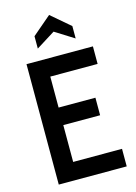

<svg xmlns="http://www.w3.org/2000/svg" viewBox="-137 -1006 764 1078"><g transform="rotate(-15 245.0 -467.0)"><path d="M66 -700H452V-598H177V-418H391V-316H177V-102H461V0H66ZM150 -840 260 -934 370 -840V-768L260 -837L150 -768Z"/></g></svg>

Font: Cabin Condensed SemiBold
Style: Regular
Weight: 600
Width: 3
Designer: Pablo Impallari
Foundry: Pablo Impallari. http://www.impallari.com Igino Marini. http://www.ikern.com
Version: Version 2.001